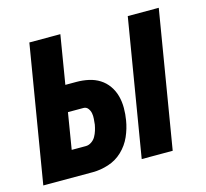

<svg xmlns="http://www.w3.org/2000/svg" viewBox="-90 -624 772 718"><g transform="rotate(-15 296.5 -265.0)"><path d="M374 0 462 -530H582L494 0ZM-7 0 81 -530H201L170 -342H213Q237 -342 260 -337Q283 -332 302 -320Q321 -308 334 -289.5Q347 -271 353 -249Q359 -227 359 -202.5Q359 -178 355 -155Q350 -124 337 -94.5Q324 -65 300.5 -42.5Q277 -20 246 -10Q215 0 185 0ZM130 -101H185Q196 -101 206.5 -108Q217 -115 223 -125.5Q229 -136 232.5 -147.5Q236 -159 238 -170Q239 -181 240 -192Q241 -203 239 -213.5Q237 -224 230.5 -232.5Q224 -241 213 -241H153Z"/></g></svg>

Font: Iosevka Curly Extended Oblique
Style: Bold
Weight: 700
Width: 7
Italic angle: -9°
Monospace: yes
Designer: Belleve Invis
Foundry: Belleve Invis
Version: Version 11.1.0; ttfautohint (v1.8.3)